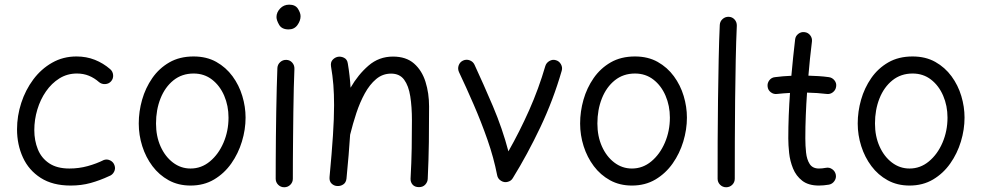

<svg xmlns="http://www.w3.org/2000/svg" viewBox="-20 -768 4218 825"><path d="M457.5 -418.9Q447.8 -407.7 432.4 -406.7Q417 -405.8 405.8 -415Q385.3 -433.1 361.8 -442.6Q338.4 -452.1 310.5 -452.1Q269 -452.1 235.4 -431.2Q201.7 -410.2 177.5 -375.2Q153.3 -340.3 140.4 -297.1Q127.4 -253.9 127.4 -209Q127.4 -164.1 142.6 -126.5Q157.7 -88.9 191.2 -66.4Q224.6 -43.9 278.3 -43.9Q318.8 -43.9 356.4 -54.2Q394 -64.5 426.3 -80.6Q440.4 -85.4 454.1 -78.4Q467.8 -71.3 472.2 -57.1Q477.1 -43 470 -29.5Q462.9 -16.1 448.7 -11.2Q409.2 7.3 369.4 18.3Q329.6 29.3 283.7 29.3Q206.1 29.3 154.8 -3.7Q103.5 -36.6 78.4 -91.6Q53.2 -146.5 53.2 -212.4Q53.2 -270 71.3 -325.7Q89.4 -381.3 123 -426.5Q156.7 -471.7 203.9 -498.5Q251 -525.4 308.6 -525.4Q351.1 -525.4 387.5 -511Q423.8 -496.6 453.6 -470.7Q464.8 -460.9 466.1 -445.6Q467.3 -430.2 457.5 -418.9Z M812 -525.4Q867.7 -525.4 909.4 -502Q951.2 -478.5 979.2 -440.2Q1007.3 -401.9 1021.2 -355.5Q1035.2 -309.1 1035.2 -262.7Q1035.2 -211.4 1019.5 -159.9Q1003.9 -108.4 973.9 -65.7Q943.8 -22.9 899.9 3.2Q856 29.3 798.8 29.3Q746.1 29.3 704.8 6.6Q663.6 -16.1 635 -54.2Q606.4 -92.3 591.3 -139.9Q576.2 -187.5 576.2 -237.3Q576.2 -288.6 590.6 -339.4Q605 -390.1 634.3 -432.4Q663.6 -474.6 707.8 -500Q752 -525.4 812 -525.4ZM812 -452.1Q761.7 -452.1 725.3 -422.9Q689 -393.6 669.7 -345Q650.4 -296.4 650.4 -237.3Q650.4 -182.6 669.9 -138.9Q689.5 -95.2 723.1 -69.6Q756.8 -43.9 798.8 -43.9Q845.2 -43.9 882.1 -74.5Q918.9 -105 940.4 -155Q961.9 -205.1 961.9 -262.7Q961.9 -313.5 943.4 -356.7Q924.8 -399.9 891.1 -426Q857.4 -452.1 812 -452.1Z M1168 -694.8Q1168 -714.8 1183.6 -731.4Q1199.2 -748 1222.7 -748Q1249 -748 1260.3 -730.2Q1271.5 -712.4 1271.5 -698.2Q1271.5 -679.2 1258.1 -660.4Q1244.6 -641.6 1220.2 -641.6Q1190.9 -641.6 1179.4 -661.4Q1168 -681.2 1168 -694.8ZM1210.4 -510.7Q1225.6 -510.3 1235.6 -499Q1245.6 -487.8 1245.1 -472.2Q1243.7 -438.5 1242.4 -390.1Q1241.2 -341.8 1240.5 -286.9Q1239.7 -231.9 1239.3 -177.7Q1238.8 -123.5 1238.5 -77.1Q1238.3 -30.8 1238.3 0Q1238.3 15.1 1227.5 25.9Q1216.8 36.6 1201.2 36.6Q1186 36.6 1175.3 25.9Q1164.6 15.1 1164.6 0Q1164.6 -30.8 1164.8 -77.4Q1165 -124 1165.5 -178.5Q1166 -232.9 1167 -288.1Q1168 -343.3 1169.2 -392.1Q1170.4 -440.9 1171.9 -476.1Q1172.9 -491.2 1184.1 -501.2Q1195.3 -511.2 1210.4 -510.7Z M1396 -7.3Q1405.8 -111.8 1410.6 -185.5Q1415.5 -259.3 1415.5 -315.9Q1415.5 -363.3 1412.4 -403.1Q1409.2 -442.9 1402.3 -482.9Q1399.9 -500 1408.4 -510Q1417 -520 1429.2 -523.4Q1443.4 -526.9 1457.8 -520Q1472.2 -513.2 1474.6 -494.6Q1479 -468.8 1481.9 -443.1Q1484.9 -417.5 1486.3 -391.1Q1518.6 -447.3 1563.5 -486.1Q1608.4 -524.9 1668.5 -524.9Q1725.1 -524.9 1759 -495.1Q1793 -465.3 1808.3 -416.5Q1823.7 -367.7 1823.7 -310.5Q1823.7 -234.4 1822.8 -157.7Q1821.8 -81.1 1817.9 0.5Q1817.4 14.2 1807.4 25.1Q1797.4 36.1 1780.3 36.1Q1762.2 36.1 1752.9 25.4Q1743.7 14.6 1744.1 0Q1748 -69.8 1749 -130.4Q1750 -190.9 1750 -251.5Q1750 -308.6 1742.9 -354Q1735.8 -399.4 1716.6 -425.5Q1697.3 -451.7 1660.6 -451.7Q1624 -451.7 1596.2 -428.2Q1568.4 -404.8 1547.4 -366.5Q1526.4 -328.1 1511.2 -282.2Q1496.1 -236.3 1484.9 -190.9Q1484.4 -189.5 1484.4 -188.5Q1481.9 -148.4 1478 -101.8Q1474.1 -55.2 1468.8 -0.5Q1466.8 17.1 1454.3 24.9Q1441.9 32.7 1427.7 31.2Q1414.6 30.3 1404.5 20.5Q1394.5 10.7 1396 -7.3Z M1969.7 -507.8Q1983.9 -514.2 1998.3 -508.8Q2012.7 -503.4 2019 -489.7Q2056.6 -408.7 2097.7 -312.3Q2138.7 -215.8 2164.6 -117.7Q2212.4 -201.7 2253.7 -294.4Q2294.9 -387.2 2323.2 -484.4Q2327.6 -498.5 2341.1 -506.1Q2354.5 -513.7 2368.7 -509.3Q2382.8 -505.4 2390.4 -491.7Q2397.9 -478 2393.6 -463.9Q2357.4 -338.4 2301.8 -221.2Q2246.1 -104 2183.6 -2.9Q2176.8 9.3 2162.1 13.2Q2147 17.6 2133.1 9Q2119.1 0.5 2116.2 -15.1Q2101.6 -90.3 2074.5 -167.7Q2047.4 -245.1 2015.1 -319.3Q1982.9 -393.6 1952.1 -458.5Q1945.8 -472.7 1950.9 -487.1Q1956.1 -501.5 1969.7 -507.8Z M2708.5 -525.4Q2764.2 -525.4 2805.9 -502Q2847.7 -478.5 2875.7 -440.2Q2903.8 -401.9 2917.7 -355.5Q2931.6 -309.1 2931.6 -262.7Q2931.6 -211.4 2916 -159.9Q2900.4 -108.4 2870.4 -65.7Q2840.3 -22.9 2796.4 3.2Q2752.4 29.3 2695.3 29.3Q2642.6 29.3 2601.3 6.6Q2560.1 -16.1 2531.5 -54.2Q2502.9 -92.3 2487.8 -139.9Q2472.7 -187.5 2472.7 -237.3Q2472.7 -288.6 2487.1 -339.4Q2501.5 -390.1 2530.8 -432.4Q2560.1 -474.6 2604.2 -500Q2648.4 -525.4 2708.5 -525.4ZM2708.5 -452.1Q2658.2 -452.1 2621.8 -422.9Q2585.4 -393.6 2566.2 -345Q2546.9 -296.4 2546.9 -237.3Q2546.9 -182.6 2566.4 -138.9Q2585.9 -95.2 2619.6 -69.6Q2653.3 -43.9 2695.3 -43.9Q2741.7 -43.9 2778.6 -74.5Q2815.4 -105 2836.9 -155Q2858.4 -205.1 2858.4 -262.7Q2858.4 -313.5 2839.8 -356.7Q2821.3 -399.9 2787.6 -426Q2753.9 -452.1 2708.5 -452.1Z M3111.3 -695.8Q3126.5 -695.3 3136.5 -684.1Q3146.5 -672.9 3146 -657.2Q3143.1 -595.2 3141.4 -512.5Q3139.6 -429.7 3138.7 -338.6Q3137.7 -247.6 3137.5 -159.9Q3137.2 -72.3 3137.2 0Q3137.2 15.1 3126.5 25.9Q3115.7 36.6 3100.1 36.6Q3085 36.6 3074.2 25.9Q3063.5 15.1 3063.5 0Q3063.5 -72.3 3063.7 -160.2Q3064 -248 3065.2 -339.4Q3066.4 -430.7 3068.1 -514.2Q3069.8 -597.7 3072.8 -661.1Q3073.7 -676.3 3085 -686.3Q3096.2 -696.3 3111.3 -695.8Z M3572.8 -396Q3570.8 -380.9 3558.8 -371.6Q3546.9 -362.3 3532.2 -364.3Q3492.2 -369.1 3447.8 -370.1Q3444.3 -321.3 3442.4 -272.2Q3440.4 -223.1 3440.4 -173.3Q3440.4 -142.1 3443.6 -112.3Q3446.8 -82.5 3459.2 -63.2Q3471.7 -43.9 3499 -43.9Q3512.7 -43.9 3528.8 -46.9Q3543.5 -49.8 3555.9 -41Q3568.4 -32.2 3571.3 -17.6Q3574.2 -2.9 3565.4 9.8Q3556.6 22.5 3542 25.4Q3530.3 27.3 3519.5 28.3Q3508.8 29.3 3499 29.3Q3453.6 29.3 3427 8.5Q3400.4 -12.2 3387.5 -44.2Q3374.5 -76.2 3370.8 -110.8Q3367.2 -145.5 3367.2 -173.3Q3367.2 -222.7 3369.1 -271.5Q3371.1 -320.3 3374.5 -368.7Q3346.2 -367.2 3318.8 -364.3Q3304.2 -362.3 3292 -371.6Q3279.8 -380.9 3278.3 -396Q3276.4 -410.6 3285.6 -422.9Q3294.9 -435.1 3310.1 -436.5Q3343.8 -440.9 3380.4 -442.4Q3383.8 -481.4 3387.9 -520.5Q3392.1 -559.6 3396.5 -598.1Q3397.9 -612.8 3409.9 -622.3Q3421.9 -631.8 3437 -629.9Q3451.7 -628.4 3461.2 -616.5Q3470.7 -604.5 3468.8 -589.4Q3464.4 -552.7 3460.4 -516.1Q3456.5 -479.5 3453.6 -442.9Q3476.1 -442.4 3498 -440.9Q3520 -439.5 3541.5 -436.5Q3556.2 -434.6 3565.7 -422.6Q3575.2 -410.6 3572.8 -396Z M3901.4 -525.4Q3957 -525.4 3998.8 -502Q4040.5 -478.5 4068.6 -440.2Q4096.7 -401.9 4110.6 -355.5Q4124.5 -309.1 4124.5 -262.7Q4124.5 -211.4 4108.9 -159.9Q4093.3 -108.4 4063.2 -65.7Q4033.2 -22.9 3989.3 3.2Q3945.3 29.3 3888.2 29.3Q3835.4 29.3 3794.2 6.6Q3752.9 -16.1 3724.4 -54.2Q3695.8 -92.3 3680.7 -139.9Q3665.5 -187.5 3665.5 -237.3Q3665.5 -288.6 3679.9 -339.4Q3694.3 -390.1 3723.6 -432.4Q3752.9 -474.6 3797.1 -500Q3841.3 -525.4 3901.4 -525.4ZM3901.4 -452.1Q3851.1 -452.1 3814.7 -422.9Q3778.3 -393.6 3759 -345Q3739.7 -296.4 3739.7 -237.3Q3739.7 -182.6 3759.3 -138.9Q3778.8 -95.2 3812.5 -69.6Q3846.2 -43.9 3888.2 -43.9Q3934.6 -43.9 3971.4 -74.5Q4008.3 -105 4029.8 -155Q4051.3 -205.1 4051.3 -262.7Q4051.3 -313.5 4032.7 -356.7Q4014.2 -399.9 3980.5 -426Q3946.8 -452.1 3901.4 -452.1Z"/></svg>

Font: Mikhak Regular
Style: Regular
Weight: 400
Designer: Amin Abedi
Version: Version 3.3